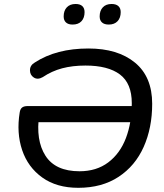

<svg xmlns="http://www.w3.org/2000/svg" viewBox="-20 -919 812 949"><path d="M77.4 -363.4Q80 -380.3 89.2 -387.5Q98.5 -394.8 117.4 -394.8H662L650.3 -315.1H143.1L174 -353Q155.6 -225.8 204.8 -149.1Q254.1 -72.5 373 -72.5Q456.8 -72.5 515 -116.3Q573.3 -160.2 602.4 -236.5Q631.4 -312.9 631.4 -409.1Q631.4 -506.7 572.8 -550.9Q514.1 -595 402.5 -595Q338.7 -595 287.3 -581.4Q236 -567.8 191.3 -537.8Q166.1 -523.4 147 -535.9Q127.9 -548.3 128.1 -572.4Q128.4 -596.5 152.3 -610.3Q258.4 -679.3 417 -679.3Q562.3 -679.3 647.2 -609.4Q732.2 -539.5 732.2 -406Q732.2 -287.1 690.2 -193Q648.2 -98.9 565.9 -44.8Q483.6 9.3 367 9.3Q259.9 9.3 189 -41.6Q118 -92.4 89.4 -177.3Q60.9 -262.3 77.4 -363.4ZM472.6 -837.8Q472.6 -866.1 488.2 -882.7Q503.7 -899.3 531.7 -899.3Q553.4 -899.3 565 -888.9Q576.6 -878.4 576.6 -859.1Q576.6 -830.7 561 -814.2Q545.5 -797.6 517.5 -797.6Q495.8 -797.6 484.2 -808Q472.6 -818.4 472.6 -837.8ZM294.7 -837.8Q294.7 -866.1 310.2 -882.7Q325.8 -899.3 353.8 -899.3Q375.5 -899.3 386.8 -888.9Q398 -878.4 398 -859.1Q398 -830.7 382.7 -814.2Q367.4 -797.6 338.7 -797.6Q317.5 -797.6 306.1 -808Q294.7 -818.4 294.7 -837.8Z"/></svg>

Font: SN Pro Thin
Style: Italic
Weight: 200
Italic angle: -9°
Designer: Tobias Whetton
Foundry: Supernotes
Version: Version 1.003;Glyphs 3.3 (3324)